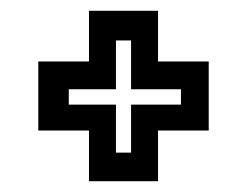

<svg xmlns="http://www.w3.org/2000/svg" viewBox="-20 -480 458 356"><path d="M145 -144V-238H51V-366H145V-460H273V-366H367V-238H273V-144ZM195 -197H223V-286H315.5V-314.5H223V-405H195V-314.5H107.5V-286H195Z"/></svg>

Font: Tourney SemiBold
Style: Regular
Weight: 600
Version: Version 1.015